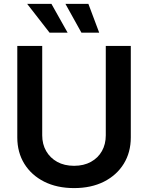

<svg xmlns="http://www.w3.org/2000/svg" viewBox="-20 -966 769 997"><path d="M364.7 10.7Q275.9 10.7 209.5 -22.7Q143.1 -56.2 106.4 -115.5Q69.8 -174.8 69.8 -252.4V-727.5H199.2V-263.2Q199.2 -217.3 219.7 -181.6Q240.2 -146 277.1 -125.5Q314 -105 364.7 -105Q415 -105 452.1 -125.5Q489.3 -146 509.3 -181.6Q529.3 -217.3 529.3 -263.2V-727.5H659.2V-252.4Q659.2 -174.8 622.6 -115.5Q585.9 -56.2 519.8 -22.7Q453.6 10.7 364.7 10.7ZM402.8 -796.4 319.8 -945.8H439L495.1 -796.4ZM237.3 -796.4 121.1 -945.8H247.1L331.1 -796.4Z"/></svg>

Font: Inter 18pt SemiBold
Style: Regular
Weight: 600
Designer: Rasmus Andersson
Foundry: rsms
Version: Version 4.001;git-66647c0bb